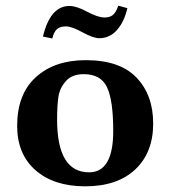

<svg xmlns="http://www.w3.org/2000/svg" viewBox="-20 -653 606 683"><path d="M352.1 -590.8Q370.1 -590.8 381.1 -599.4Q392.1 -607.9 400.9 -632.8L433.1 -624Q421.9 -575.2 396 -546.1Q370.1 -517.1 333 -517.1Q312 -517.1 273.4 -538.1Q234.9 -559.1 214.8 -559.1Q193.8 -559.1 182.9 -549.6Q171.9 -540 166 -516.1L132.8 -522.9Q158.7 -631.8 227.1 -631.8Q252 -631.8 290 -611.3Q328.1 -590.8 352.1 -590.8ZM41 -205.1Q41 -317.9 107.4 -378.4Q173.8 -439 285.2 -439Q406.2 -439 465.6 -377Q524.9 -314.9 524.9 -213.9Q524.9 -109.9 460.9 -50Q397 9.8 283.2 9.8Q171.4 9.8 106.2 -47.6Q41 -105 41 -205.1ZM277.8 -389.2Q236.8 -389.2 214.8 -365Q192.9 -340.8 188 -309.8Q183.1 -278.8 183.1 -228Q183.1 -40 296.9 -40Q382.8 -40 382.8 -187Q382.8 -295.9 360.8 -342.5Q338.9 -389.2 277.8 -389.2Z"/></svg>

Font: Linux Biolinum O
Style: Bold
Weight: 700
Designer: Philipp H. Poll
Foundry: Philipp H. Poll
Version: Version 1.3.2